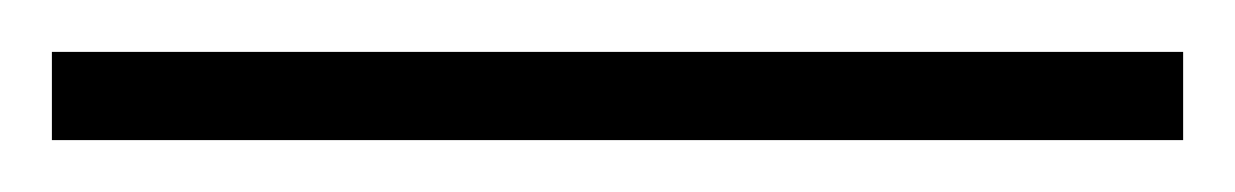

<svg xmlns="http://www.w3.org/2000/svg" viewBox="-24 -814 476 74"><path d="M432 -760H-4V-794H432Z"/></svg>

Font: Noto Sans Lao Condensed ExtraLight
Style: Regular
Weight: 200
Width: 3
Designer: Monotype Design Team
Foundry: Monotype Imaging Inc.
Version: Version 2.003; ttfautohint (v1.8.4.7-5d5b)